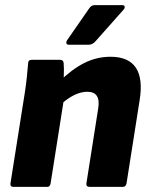

<svg xmlns="http://www.w3.org/2000/svg" viewBox="-20 -731 591 751"><path d="M331 0Q316 0 318 -14L364 -306Q375 -372 322 -372Q304 -372 285.5 -365.5Q267 -359 247 -345.5Q227 -332 206 -311L210 -410Q262 -461 310.5 -485Q359 -509 412 -509Q483 -509 511.5 -466Q540 -423 526 -338L475 -14Q472 0 461 0ZM33 0Q19 0 21 -14L77 -368Q82 -400 85 -429.5Q88 -459 90 -483Q90 -497 104 -497H215Q228 -497 229 -484Q230 -474 230 -461Q230 -448 229.5 -434Q229 -420 227 -406L231 -350L178 -14Q177 -8 174 -4Q171 0 163 0ZM249 -556Q242 -556 240 -561Q238 -566 242 -573L328 -697Q337 -711 350 -711H458Q466 -711 467.5 -705.5Q469 -700 464 -694L354 -570Q342 -556 327 -556Z"/></svg>

Font: Sofia Sans Black
Style: Italic
Weight: 900
Italic angle: -9°
Version: Version 4.100-B